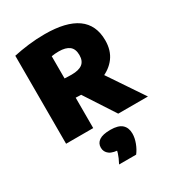

<svg xmlns="http://www.w3.org/2000/svg" viewBox="-202 -723 1002 1097"><g transform="rotate(-30 299.0 -175.0)"><path d="M55.5 0V-580.5Q101.5 -590.5 154 -597Q206.5 -603.5 262 -603.5Q402.5 -603.5 473.8 -552.8Q545 -502 545 -400Q545 -334 511.8 -289.2Q478.5 -244.5 419.5 -221.8Q360.5 -199 283.5 -199Q270.5 -199 258.5 -199.5Q246.5 -200 234.5 -200.5V0ZM399.5 0 223.5 -270.5H413.5L595.5 0ZM281 -326Q328.5 -326 351.8 -344Q375 -362 375 -401Q375 -441.5 351.5 -459.8Q328 -478 282.5 -478Q270 -478 257.5 -477Q245 -476 234.5 -474V-327.5Q247.5 -327 257.5 -326.5Q267.5 -326 281 -326ZM258.5 254Q277 219 284.2 195.2Q291.5 171.5 291.5 145.5L327.5 181.5H314.5Q262.5 181.5 239.2 164.5Q216 147.5 216 119Q216 90 239.5 73.8Q263 57.5 314 57.5Q366 57.5 389.5 78.8Q413 100 413 139Q413 167.5 401 199.2Q389 231 371 254Z"/></g></svg>

Font: Encode Sans SC SemiCondensed ExtraBold
Style: Regular
Weight: 800
Width: 4
Designer: Multiple Designers
Foundry: Impallari Type
Version: Version 3.002